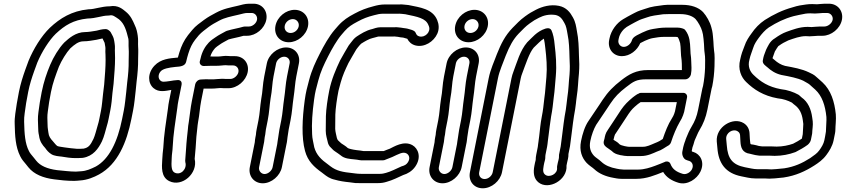

<svg xmlns="http://www.w3.org/2000/svg" viewBox="-20 -782 4564 1036"><path d="M451.4 -682C499.3 -682.7 530.7 -698 563.3 -698H565.3C567.3 -698 569.8 -698.3 571.3 -698.7C589.1 -702.8 598.7 -693.2 622 -677.8C652.4 -653 661.6 -617 672.9 -571.7C674.9 -556.5 672.7 -541 674.4 -518.4C675.9 -498.9 674.3 -479.6 674.3 -455C674.8 -415.7 671.9 -381.1 666.3 -336.8L661.3 -286.8C657.5 -254.7 654.3 -216.8 647.9 -185L638.9 -140C614.3 -16.4 568.3 77 497.2 116.4C469.9 129.8 447 140.4 417 142.1C408.2 142.7 397.7 143.5 389.4 144C353.7 143.9 323.9 139 288.3 136.1C234.4 129.1 197.4 112.6 175.6 85.3L162 68.3C150.4 53.7 142.3 46.2 136 32.8C115.2 -7.6 111.7 -59.7 110.2 -124.7C108.8 -152.8 115.9 -186.8 121.1 -226.3C124.6 -246.9 128 -265.6 132.1 -286C140.3 -327 151.4 -361.5 164 -397L181.3 -444.3C205.4 -502.3 245.3 -565.2 280.8 -599.8C329.9 -645.7 375.5 -674 451.4 -682ZM460.1 -732C459.5 -732 458.4 -732 457.6 -731.9C367 -723 304.3 -683.9 249.2 -632.2C202.7 -587.2 160.8 -518.4 134.2 -454.2C134.1 -454 133.9 -453.5 133.8 -453.1L116.2 -405C103 -367.9 91 -330.6 82.1 -286C77.9 -264.8 74.2 -245 70.7 -223.7C65.7 -185.2 57.6 -151.4 59.3 -113.2C60.7 -49.4 63.4 10.5 89.2 61.1C98.3 80.2 110.2 92 119.6 103.7L133.2 120.7C163.8 158.8 213.1 178.2 272.8 185.8C306.8 190.2 339.3 194 380.3 194C390.6 194 401.7 192.6 410.3 191.9C451.1 189.7 487.6 173.9 514.3 159.3C615.4 103.9 663.7 -13.5 688.9 -140L697.9 -185C705.2 -221.3 708.2 -259.3 712 -291.2L717 -341.2C722.5 -384.9 725.8 -423.9 725.3 -465C725.3 -486.6 727.1 -507.9 725.2 -531.6C724 -548.4 726.7 -566.9 723.2 -589.3C720.4 -607.7 717.3 -626.2 706.9 -646.9C696.5 -671.5 684.5 -698.6 657.8 -719.7C643.2 -731.1 618.6 -756.2 572.5 -748C527.3 -747.7 491.2 -732 460.1 -732ZM423 70C424.3 70 426.2 69.8 427.2 69.7C482.9 60.7 510.9 19.9 530 -19.3C542.6 -46.4 549.1 -77.4 555.9 -100.4C559.8 -112.9 563.3 -126.6 565.9 -140L574.9 -185C581.3 -216.7 584.6 -252.3 586.7 -279.5L592.8 -330C592.8 -330.3 592.9 -330.8 592.9 -331.1L595.9 -370.9C599.7 -414.4 602.2 -458.9 600.1 -500.6C598.9 -512.9 602 -527.7 598.5 -547.2C597.1 -555.8 596.3 -564.8 593.2 -575.2C589.9 -586.2 584.2 -594.7 577.6 -607.5C574.5 -613.7 564.4 -620.4 563.8 -620.8C560.2 -623.5 554.8 -625 550.8 -625L548.8 -625C531.2 -625 512.2 -619.4 500.8 -616.5C478.3 -613 457.9 -609 439.6 -609C388.4 -609 350.6 -574.3 328 -553.7C327.4 -553.2 326.6 -552.4 326.2 -552C296.9 -521.2 268.3 -473.7 250.9 -432.4C232 -387.5 216.1 -341.2 204.9 -285C197.7 -249.2 191.1 -209 187.4 -177.3C182.8 -144.2 185 -125.3 185.7 -100.7C185.9 -79.8 186.7 -66.5 190.6 -50.3C194.6 -17.5 209.6 1 224 16.7C233.1 29.8 242 40.2 256.7 49.7C272.8 60.1 298.6 61.4 310.9 62.8C334.4 67.1 363.4 71 384.8 71H400.8C408.6 71 416.7 70 423 70ZM533.1 -574.6C536.3 -568 539.3 -560.8 544.5 -551C545.6 -546.7 546.7 -538.7 548.3 -529.1C550 -520.5 547.4 -508.8 549.2 -487.4C550.9 -451.4 548.8 -407.4 545.1 -365.1L542.1 -325.5L536 -275C532.6 -246.8 530.7 -213.9 524.9 -185L515.9 -140C513.6 -128.1 510.8 -117.1 507.2 -105.6C499.7 -80 492.3 -49.6 484.4 -32.7C467.8 1.7 457.6 14.8 430.7 20C424.6 20.1 417.4 20.4 409.8 21H396C375.4 18.9 347 16.8 328.8 13.4C314.5 10.7 296.7 9.4 289.5 5.9C280.7 0 274.6 -9.9 265.5 -19.7C251.7 -34.7 243.1 -46.6 241.2 -66.2C239.4 -83.5 236.9 -86.8 236.6 -111.3C235.9 -139 234.1 -153.6 238 -180.8C241.6 -212.2 247.9 -249.9 254.9 -285C265.1 -336.3 280.3 -375.4 297.8 -422.1C311.9 -455.3 338.4 -498.5 359.4 -521.1C382 -541.6 403.6 -559 429.6 -559C455.3 -559 480.3 -564.3 500.1 -567.3C511.1 -568.9 522.6 -573.2 533.1 -574.6Z M1120.2 -427H1148.2C1169.3 -427 1188.9 -430.6 1197.6 -430.1C1204.2 -429.3 1208.9 -429 1214.6 -429H1237.6C1256.7 -429 1270.3 -412.1 1266.5 -393C1262.6 -373.6 1241.6 -356 1223.1 -356H1200.1C1193.6 -356 1186.5 -357 1179.3 -357C1161.3 -357 1146.5 -354 1133.7 -354H1105.6C1089.5 -355.2 1073.2 -353 1063.5 -353C1048.3 -353 1035.6 -338.7 1033.5 -328L1015.5 -238C1007.5 -197.8 1004.4 -160.9 998.8 -124.4C996 -110.1 994.4 -95.6 993.5 -82.1L988.8 -38.7C984.2 3.6 983.3 43.5 979.3 84.5C979 87.5 979.3 90.9 980 93.2C990.8 129.1 955.6 165.8 922.8 149.7C905.7 141.3 903.4 118.3 906.5 71.2C907 48.3 910.8 35.8 911.9 9.1C914.5 -54.2 926.6 -127.1 936.8 -200C938.2 -213.7 939.9 -225.2 942.5 -238L959.9 -325C962 -335.9 958.2 -351.6 937.8 -349.9C930.1 -349.3 922.5 -348.5 917.7 -348C913 -347.7 907.5 -346.4 907.5 -346.4L897 -344.7C865.5 -340.3 855.7 -338.5 845.6 -347.2C832.9 -358 831.7 -380.6 847.6 -397.7C859.7 -410.8 888.9 -417.2 927.3 -421C953.1 -422.4 979.9 -425.5 984.8 -450L985 -451C986.5 -458.3 988.2 -465.2 990.1 -471.7L996.4 -493.5C1006.1 -524.8 1016.6 -545.9 1032.8 -567.3L1053.1 -592.2C1068.4 -608.9 1084.9 -620.4 1106.7 -637.2C1125.9 -651 1139.8 -658.3 1162.7 -670.6C1193.6 -687.1 1222.5 -692.1 1267.4 -702.7C1286.5 -707.3 1301.6 -712 1314.1 -712H1338.1C1356.6 -712 1370.6 -694.4 1366.8 -675C1363 -655.9 1342.6 -639 1323.6 -639H1300.6C1297.9 -639 1294.6 -638.4 1292.4 -637.7C1268.6 -630.3 1232.8 -624.7 1204 -615.7C1201.8 -615 1199.1 -613.8 1197.5 -612.8C1183 -604.3 1160.7 -594 1141.8 -580.2C1130.8 -572.6 1118.6 -565 1106.2 -552C1086.8 -531.6 1070 -503 1062.2 -466.7C1060.1 -460.2 1059.1 -456.4 1058 -451C1055 -435.9 1067.3 -426 1078 -426H1085C1097.7 -426 1109.9 -427 1120.2 -427ZM1094.7 -304H1123.7C1142.3 -304 1156.5 -306.8 1168.2 -307C1175.6 -306.4 1183 -306 1190.1 -306H1213.1C1260.7 -306 1307.2 -346.4 1316.5 -393C1325.8 -440 1294.7 -479 1247.6 -479H1224.6C1221.1 -479 1217.2 -479.3 1212.9 -479.8C1192.7 -482.4 1172.3 -477 1158.2 -477H1131C1127.1 -477.2 1121.6 -477.4 1114.9 -477.3C1120.5 -495.8 1128.8 -508.7 1140.7 -522.5C1146.1 -527.9 1153.9 -533.4 1166.2 -541.8C1178.4 -550.9 1194 -558.1 1213.5 -569.2C1235 -575.5 1266.7 -580.8 1294.5 -589H1313.6C1360.6 -589 1407.4 -628 1416.8 -675C1426.1 -721.6 1395.7 -762 1348.1 -762H1324.1C1300.7 -762 1280.4 -754.9 1264.9 -751.3C1223 -741.3 1186.9 -735.6 1145.6 -713.4C1122.7 -701.2 1104.7 -691.8 1081.2 -674.8C1060 -658.4 1036.5 -643.9 1016.3 -619.1L994.8 -592.7C972.1 -562.9 959 -535.2 947.6 -498.5L941.2 -476.3C940.7 -474.6 940.5 -474 939.8 -471.4C937.8 -471.2 935.4 -471.1 933.5 -470.9C896.7 -467.3 848 -464.7 813.1 -427.3C774.3 -385.6 778.2 -332.4 808 -306.8C837.8 -281.3 874.2 -292 904.3 -296.8L892.5 -238C889.7 -223.8 887.7 -211.1 886.2 -196C876.4 -126.4 863.9 -51.4 861 16.3C858.9 38.9 856.2 53.2 855.5 78.8C852.9 119.2 848.2 173.2 893.3 195.3C962.5 229.3 1048.9 153.6 1030.4 75.2C1034.3 35.8 1037.2 -2.4 1039.6 -43.9L1044.3 -87.3C1045.8 -100.6 1046.6 -113.2 1049 -125C1057 -165.4 1058.1 -200.9 1065.5 -238L1078.7 -304.1C1084.1 -304.3 1090.5 -304 1094.7 -304Z M1475.8 -4 1451 120C1447.2 139.4 1426.2 157 1407.7 157C1388.8 157 1374.3 138.9 1378 120L1405.2 -16C1406.9 -24.7 1406.7 -33.3 1408.4 -42L1411.2 -56C1413 -65.1 1412.7 -73.4 1414.8 -84L1424.4 -132C1433.4 -177.2 1433.9 -211.4 1440 -250.5C1448.8 -295.3 1448.3 -331.9 1455.9 -370L1469.8 -440C1473.7 -459.2 1493.8 -476 1513.5 -476C1533.3 -476 1546.7 -459.2 1542.8 -440L1528.9 -370C1520.6 -328.8 1519.4 -289.7 1513.7 -253.9C1506.6 -207.4 1505.8 -174.4 1497.4 -132L1487.8 -84C1484.7 -68.5 1483.5 -52.5 1481.4 -42C1477.8 -24.1 1477.7 -13.6 1475.8 -4ZM1419.8 -440 1405.9 -370C1396.9 -324.9 1397.5 -287.9 1389.8 -249.5C1382.6 -204 1382.4 -172.4 1374.4 -132L1364.8 -84C1362.7 -73.5 1361.4 -64.1 1360.8 -54.2L1358.4 -42C1356.5 -32.6 1355.4 -24.1 1354.8 -14.1L1328 120C1318.6 167.2 1350.5 207 1397.7 207C1445.3 207 1491.7 166.6 1501 120L1525.6 -3.1C1529.7 -18.7 1529.8 -34.1 1531.4 -42C1534.4 -57.2 1535.6 -73.1 1537.8 -84L1547.4 -132C1556.8 -179.1 1557.7 -213.7 1564.1 -256.1C1570.4 -295.8 1571.8 -334.5 1578.9 -370L1592.8 -440C1602.3 -487.4 1570.7 -526 1523.5 -526C1476.3 -526 1429.3 -487.4 1419.8 -440ZM1516.4 -643C1520.4 -663.2 1539.5 -679 1560.1 -679C1580.6 -679 1595.8 -660.4 1591.8 -640C1587.7 -619.8 1568.6 -604 1548.1 -604C1526.3 -604 1512.1 -621.8 1516.4 -643ZM1466.4 -643C1456.5 -593.8 1489 -554 1538.1 -554C1585.6 -554 1632.2 -591.8 1641.8 -640C1651.6 -689.2 1618.1 -729 1570 -729C1522.6 -729 1476 -691.2 1466.4 -643Z M2146.5 115.7C2117.6 129 2085.6 144.8 2062.3 150.9C2053.2 153.2 2044.1 156 2030.9 156H1927.9C1915.9 156 1907.4 155.2 1899.3 154.2L1883.4 152.2C1829 146.6 1795.7 140.4 1762.9 115.2L1752.2 107C1713.3 79.2 1687.7 55.2 1675.6 12.4C1671.1 -14.1 1664.6 -34.2 1664.1 -58.7C1661.1 -117.1 1665.2 -173.7 1674.8 -244.5C1680.9 -288.6 1685.4 -302.5 1697.1 -346.4C1710.6 -397.8 1727.6 -432.7 1750.3 -477.7C1770.6 -518 1799 -567.1 1822.4 -594.1L1840.4 -615C1860.6 -637.6 1877.9 -648.8 1909.7 -665.6C1941.3 -682.7 1962.3 -690.6 1998.7 -700C2015.8 -704.9 2031.1 -708 2048.3 -708H2122.3C2131.8 -708 2139.1 -708.5 2148.2 -707.2L2167.1 -705.2C2233.9 -691.4 2276.4 -683.6 2291.1 -647.9L2294.4 -640C2306.1 -608.9 2272.4 -578.1 2243.7 -585.3C2232.2 -588.2 2227.5 -593.1 2222.4 -605.9C2216.7 -620.1 2186 -624.6 2177.2 -627.7C2174.9 -628.6 2171.8 -629 2169.6 -629C2163.1 -629 2152.3 -631.9 2143 -632.9L2125.7 -634.7C2120.5 -635.7 2114.3 -635.4 2111.2 -635H2033.8C2014.4 -635 1996.2 -627.4 1988.8 -625.3C1955.5 -618.4 1924.7 -598 1904.8 -585C1891.3 -576.2 1881.7 -562.9 1873.6 -552.4L1862.8 -538.4C1861.9 -537.2 1860.8 -535.5 1860.2 -534.5C1851.1 -518.4 1826.8 -478.8 1815.1 -456.1C1792.7 -409.2 1768.6 -353.7 1756.5 -293C1747.7 -249.1 1739.7 -194.4 1738.5 -155.7C1737.9 -125.7 1737.7 -104.1 1737.7 -76.1C1737.7 -50.9 1745.3 -32 1748.1 -17C1749.8 -7.5 1754.5 5.8 1767.3 16.5C1770.6 19.4 1778 28.9 1787.7 34.8C1799.9 43.4 1809.4 49 1817.6 55.8C1838.5 74.5 1868.7 75.5 1889.7 77.8L1907.3 79.8C1913.5 80.5 1921 83 1928.4 83H2047.4C2052.4 83 2058.4 81 2062.1 78.8C2066.9 76 2080.5 72.5 2096.1 65.4C2130.5 49.7 2153.8 34.8 2173.7 45.9C2187.6 53.6 2195.1 73.6 2180.2 94.8C2172.4 106 2164.2 110.8 2146.5 115.7ZM2338.9 -674.1C2313.9 -734.8 2245 -742.1 2185.5 -754.5C2185 -754.6 2183.9 -754.8 2183.2 -754.9L2164.1 -756.8C2154.5 -758.2 2143.4 -758.7 2131.5 -758H2058.3C2035 -758 2014.8 -753.9 1994.4 -748C1957.3 -738.4 1926.9 -727.1 1892.6 -708.4C1859.4 -691 1831.9 -673.6 1804.7 -643L1786.3 -621.9C1755.6 -586.4 1726.9 -534.9 1705.4 -492.3C1682.6 -447.2 1662.7 -406.2 1647.8 -349.6C1636.6 -307.3 1630.7 -287.8 1624.3 -241.4C1610.5 -139.7 1606.2 -39.9 1625.9 32.6C1641 88.7 1675.7 119.7 1716.7 149L1726.8 156.8C1741.6 168.1 1758 181.5 1786 187.4C1811 194.8 1838 198.8 1867.9 201.8L1882.2 203.7C1891.3 205.6 1904.5 206.7 1918.6 206H2020.9C2036.8 206 2052.2 203.8 2067 198.8C2097.9 190.6 2131.3 173.5 2155.8 162.4C2178.8 155.7 2203.5 141.5 2220.5 117.2C2255.6 67 2236.8 18.8 2205 1.1C2157.7 -25.1 2103.9 11 2082.7 20.6C2076.5 23.5 2065 26.3 2050.7 33H1940.8C1935 31.9 1928.6 30.8 1922.7 30.2L1905.1 28.2C1883.7 25.7 1860 20 1856.3 16.5C1844.4 5.1 1832.4 -0.7 1821.9 -8.2C1817.5 -11.3 1815.5 -14.6 1804.8 -24C1802.2 -26.3 1802.1 -26.1 1797.9 -37C1794.2 -55.5 1789.7 -68.9 1788.7 -86.5C1788.7 -112.8 1788.9 -135.5 1789.4 -164.3C1790.5 -197.2 1798.1 -250.6 1806.4 -292.3C1809.1 -303.2 1813.4 -319.4 1818 -336C1829.7 -377.3 1842.2 -404.2 1860.2 -441.9C1868.8 -458.3 1892.1 -496.9 1902.6 -515.4L1911.6 -527.1C1919.5 -536.5 1923.7 -541.8 1928.6 -546.2C1947.3 -558.3 1973.4 -573.3 1990 -576.5C2003.2 -579 2018 -585 2023.8 -585H2103.8C2104.7 -585 2106.5 -585.1 2107.9 -585.3C2108.3 -585.2 2108.8 -585.2 2109.2 -585.1L2126.7 -583.3C2134.9 -581.6 2142.7 -579.8 2155.5 -579.1C2163.4 -576.7 2171.8 -574.8 2177.6 -572.8C2186.1 -556.2 2200.1 -542.3 2222.3 -536.7C2269.5 -524.8 2320.8 -557 2339.9 -600.8C2350.9 -625.9 2348.2 -652.2 2338.9 -674.1Z M2445.8 -4 2421 120C2417.2 139.4 2396.2 157 2377.7 157C2358.8 157 2344.3 138.9 2348 120L2375.2 -16C2376.9 -24.7 2376.7 -33.3 2378.4 -42L2381.2 -56C2383 -65.1 2382.7 -73.4 2384.8 -84L2394.4 -132C2403.4 -177.2 2403.9 -211.4 2410 -250.5C2418.8 -295.3 2418.3 -331.9 2425.9 -370L2439.8 -440C2443.7 -459.2 2463.8 -476 2483.5 -476C2503.3 -476 2516.7 -459.2 2512.8 -440L2498.9 -370C2490.6 -328.8 2489.4 -289.7 2483.7 -253.9C2476.6 -207.4 2475.8 -174.4 2467.4 -132L2457.8 -84C2454.7 -68.5 2453.5 -52.5 2451.4 -42C2447.8 -24.1 2447.7 -13.6 2445.8 -4ZM2389.8 -440 2375.9 -370C2366.9 -324.9 2367.5 -287.9 2359.8 -249.5C2352.6 -204 2352.4 -172.4 2344.4 -132L2334.8 -84C2332.7 -73.5 2331.4 -64.1 2330.8 -54.2L2328.4 -42C2326.5 -32.6 2325.4 -24.1 2324.8 -14.1L2298 120C2288.6 167.2 2320.5 207 2367.7 207C2415.3 207 2461.7 166.6 2471 120L2495.6 -3.1C2499.7 -18.7 2499.8 -34.1 2501.4 -42C2504.4 -57.2 2505.6 -73.1 2507.8 -84L2517.4 -132C2526.8 -179.1 2527.7 -213.7 2534.1 -256.1C2540.4 -295.8 2541.8 -334.5 2548.9 -370L2562.8 -440C2572.3 -487.4 2540.7 -526 2493.5 -526C2446.3 -526 2399.3 -487.4 2389.8 -440ZM2486.4 -643C2490.4 -663.2 2509.5 -679 2530.1 -679C2550.6 -679 2565.8 -660.4 2561.8 -640C2557.7 -619.8 2538.6 -604 2518.1 -604C2496.3 -604 2482.1 -621.8 2486.4 -643ZM2436.4 -643C2426.5 -593.8 2459 -554 2508.1 -554C2555.6 -554 2602.2 -591.8 2611.8 -640C2621.6 -689.2 2588.1 -729 2540 -729C2492.6 -729 2446 -691.2 2436.4 -643Z M2939.4 -47C2939.5 -47.6 2939.6 -48.5 2939.7 -48.9C2943.6 -80.6 2948.4 -118.9 2953.5 -152.6C2961.4 -192.7 2963.4 -217.1 2967.6 -253.7C2974.2 -298.2 2974.7 -331.8 2979 -371.5C2984.3 -430.8 2979 -488.4 2973.2 -537.1C2970.3 -572.8 2964.1 -600 2955.4 -618.9C2950.9 -628.4 2939.6 -631.7 2929.1 -628.9C2926.6 -628.6 2924.9 -628.2 2923.4 -627.7C2876.1 -612.9 2849.1 -576.3 2827.6 -556.7C2826.6 -555.9 2825.4 -554.6 2824.8 -553.9C2785.9 -509 2769.2 -444.3 2750.2 -394.7C2745.8 -383.5 2742.1 -371.1 2739.7 -359L2638.7 147C2634.6 167.5 2614.7 184 2594.8 184C2574.8 184 2561.6 167.5 2565.7 147L2666.7 -359C2675.2 -401.5 2693.6 -439.3 2708.8 -481.6C2729.8 -534.1 2748.8 -569.4 2778.5 -600.5C2804.4 -626 2813.4 -637.7 2838.6 -655.9C2860.9 -672.1 2865.3 -674.2 2888.5 -686.3C2913.2 -699 2942 -706.2 2976.8 -701.3C3000.9 -696.2 3012.4 -682.2 3025.4 -657.9C3035.6 -640.4 3037.7 -624.1 3042.7 -595.8C3050.6 -558.6 3051.9 -517.9 3053 -472.1C3055 -437.5 3055.5 -413.7 3053.1 -380.3C3048.1 -333.9 3048.3 -300.4 3041.3 -256.9C3039 -242.1 3037.4 -227.7 3036.7 -218.5L3032.9 -189.4C3031.5 -179.5 3029.5 -167.6 3026.7 -154C3026.7 -153.6 3026.6 -152.9 3026.5 -152.6L3021.3 -116.5C3015 -71.6 3011.8 -35.5 3005.5 7.7L2996.4 53C2996.2 54 2995.8 67.5 2995.8 70.3C2995.2 78.6 2992.6 82.3 2989.6 97L2986 115C2985.5 117.6 2985.5 120.8 2985.7 122.9C2990.3 156.6 2944 178.5 2922.1 160.9C2911.5 152.4 2907.8 141.3 2913.6 112L2916.6 97C2917.6 91.9 2918.9 87.3 2920.2 83.1C2923.4 73.2 2921.6 61.9 2923.4 53L2932 10C2935.6 -8.3 2936.6 -33 2939.4 -47ZM2881.8 10.8 2873.4 53C2871.5 62.5 2870.7 70.2 2870.5 81.1C2869.5 84.7 2867.7 91.8 2866.6 97L2863.6 112C2856.3 148.7 2859.7 181.5 2885.5 202.1C2940 245.8 3042.7 189.6 3036.8 111.3L3039.6 97C3041.9 85.8 3048.3 65.6 3047.2 49L3055.6 7C3055.7 6.7 3055.8 6.1 3055.8 5.7C3062.6 -40.7 3065.7 -75.8 3071.8 -119.4L3076.9 -154.7C3079.4 -167.5 3081.9 -181.6 3083.4 -192.6L3087.4 -222.7C3088.7 -232.6 3089.4 -244.1 3091.7 -259C3099.4 -306.8 3099.2 -342.8 3103.9 -385.7C3106.7 -423.1 3106 -448.1 3103.9 -483.8C3102.9 -527.8 3101.7 -571.9 3092.9 -614.2C3088.5 -639.5 3085.9 -662.3 3071.3 -688.1C3057.3 -714.2 3036.7 -742.3 2995.6 -750.5C2950.6 -759.6 2905.6 -746.8 2872.2 -729.6C2849.2 -717.6 2837.6 -711.3 2813.9 -694.1C2782.5 -671.3 2768.4 -654 2745.5 -631.5C2705.4 -590 2683.4 -545.8 2661.3 -490.4C2647 -450.4 2627 -410.5 2616.7 -359L2515.7 147C2506.1 194.8 2536.8 234 2584.8 234C2632.8 234 2679.1 194.8 2688.7 147L2789.7 -359C2791.5 -368.2 2794 -376.5 2797.5 -385.3C2817.9 -438.9 2835.4 -495.6 2859.7 -524.8C2881.1 -544.6 2896.5 -562.9 2914.7 -573.6C2917.7 -557.8 2920.9 -542.4 2922.4 -522.9C2928.3 -473.4 2933 -419.5 2928.3 -366.5C2923.8 -324.9 2923.1 -290.7 2917 -250.3C2912.4 -210.9 2910.8 -189.2 2903.3 -152C2896.2 -116.1 2893.1 -78.1 2889.2 -46C2887.1 -35 2886.8 -23.9 2885.6 -18C2883.8 -9 2883.5 -1 2881.8 10.8Z M3666.6 12 3661.8 36C3658.2 54.3 3668.7 77.1 3683.8 81.3C3690.7 84.3 3694.2 84.9 3698 86.1C3713.6 90.7 3724.6 109.1 3713.8 131C3706.1 146.8 3683.7 162.1 3663.8 156C3627.8 145.1 3607.9 129.8 3597.4 101.6C3594 92.3 3583.3 87.5 3572.2 89.7C3556.1 96.7 3529.4 107.2 3514.2 112.8C3489.6 121.9 3456.4 133 3424.4 133H3344.5C3335.5 132.2 3330.8 131.8 3324.1 131.2L3308.6 128.4C3272.4 122.1 3244.1 109.3 3225.4 91.5C3211.4 78.2 3194.2 68.1 3185.7 59.2C3167.7 39.8 3157.8 16.2 3165.2 -21C3171.8 -53.9 3184 -86.2 3196.5 -107.9C3217.6 -138.3 3235.9 -167.9 3255.7 -196.2L3273.1 -222.5C3298.5 -260.5 3320 -282.2 3358.1 -311.6C3397.6 -342.2 3413.6 -354 3467.7 -354H3677.7C3692.8 -354 3705.5 -368.3 3707.7 -379L3708.3 -382C3713.4 -407.7 3710.2 -426.3 3709.9 -448.7L3708.9 -469.1C3708.8 -470 3708.7 -471.3 3708.6 -472C3703.8 -497.5 3706.6 -535.7 3699.9 -569.3C3696.5 -586.1 3689.9 -604.1 3676.6 -620.7C3674 -623.9 3670.5 -626 3666.2 -627.3C3666.2 -627.3 3654.9 -631.5 3649 -631.9C3643.2 -632.9 3640.9 -633 3636.4 -633H3571.4C3546.7 -633 3522.2 -628.9 3504 -625.7C3479.4 -622 3461.1 -613.3 3445.3 -606.1L3425.3 -596.1C3414.9 -591.2 3394.4 -581 3389.9 -565.1C3384.4 -545.5 3364.7 -529 3345.6 -529C3327.1 -529 3313.1 -546.6 3317 -566L3318.8 -575C3324.2 -602.1 3343.8 -625 3361.5 -636.6C3373.8 -643.8 3394.9 -656.1 3405.2 -661.2L3421.4 -669.5C3434.9 -676.9 3447.7 -680.4 3469.3 -687.7C3494.2 -697.2 3524.3 -700.4 3558.3 -705.1C3570.9 -705.8 3578.4 -706 3587.9 -706H3650.9C3690 -706 3718.3 -694.4 3733 -679.3C3746.7 -663.9 3763.7 -633.3 3768.7 -613.8L3772.9 -596.6C3774.2 -588.7 3775.1 -581.3 3776.2 -571.8L3778.6 -544.1C3779.8 -530.6 3779.3 -511.2 3782.3 -494.1C3785.8 -475.2 3784.8 -441.9 3784.4 -415.7C3783.4 -385.8 3779.5 -348.6 3773.6 -318.7C3771.5 -312.2 3770.7 -309 3769.7 -304L3747.1 -191C3739.5 -152.9 3728.8 -126.8 3711.5 -98.4C3699.3 -78 3691.2 -58.7 3683.6 -39.8C3680.7 -33.6 3678.3 -25.8 3677.5 -22.4C3674.8 -13.8 3671.9 -9.7 3670.4 -2C3669.5 2.6 3667.5 7.4 3666.6 12ZM3727.2 -21C3727.4 -22.2 3728.1 -24.3 3729.5 -27.1C3739.5 -47.8 3744.1 -63 3754.1 -79.6C3774.5 -113 3788.5 -147.9 3797.1 -191L3819.7 -304C3820.4 -307.5 3822.4 -312.7 3823.3 -317C3830.4 -352.6 3834.2 -390.3 3835.3 -424.3C3835.8 -450.7 3837.5 -485 3832.6 -511.9C3830.8 -521.9 3830.8 -541.2 3829.4 -557.9L3827 -586.2C3825.6 -598.5 3825 -607.6 3822.9 -616.2L3818.4 -634.2C3810.9 -663.7 3792.3 -696 3773.7 -716.7C3748.8 -742.7 3709 -756 3660.9 -756H3597.9C3587 -756 3574.2 -756.4 3562.1 -754.7C3527.8 -750 3496.1 -747.6 3460.6 -734.3C3443.6 -728.6 3426.1 -724.2 3404.4 -712.5L3389.5 -704.8C3375.8 -698.1 3353.4 -684.8 3341.4 -677.8C3308.8 -658.6 3277.7 -619.4 3268.8 -575L3267 -566C3257.7 -519.4 3288 -479 3335.6 -479C3379.3 -479 3418.5 -510.9 3434.8 -549.3C3436.7 -550.4 3438.1 -551.1 3439.8 -551.9L3459.8 -561.9C3471.9 -567.4 3489.8 -574.6 3502.1 -576.3C3522.4 -579.9 3541.4 -583 3561.4 -583H3626.4C3630.3 -583 3634.1 -582.5 3637.1 -581.3C3642.5 -573.3 3645.3 -565 3649.9 -549.8C3654.5 -525.4 3652.2 -489.5 3658 -455.5L3659 -437.3C3659.1 -425.2 3659.5 -414.8 3659.4 -404H3477.7C3411.3 -404 3373.7 -381 3331.7 -348.4C3290.5 -316.6 3261.1 -287.2 3231.9 -243.5L3215 -217.8C3194.8 -189 3174.2 -156 3155.4 -129.2C3135.8 -101.1 3122.8 -59.2 3115.2 -21C3104.6 31.9 3120.4 70 3145.2 96.8C3159.5 111.8 3177.2 121.8 3186.3 130.5C3212 155 3248.4 170.4 3290.3 177.6L3306.6 180.6C3314.6 182.1 3324.1 183 3333.5 183H3414.5C3468.5 183 3514.1 163.5 3558.3 146C3575.6 175.1 3604.8 193.3 3640.3 204C3689.5 219.2 3740.3 183.1 3759 145C3784.9 92.5 3758.2 48.9 3721.2 37.9C3718.1 37 3716 36.5 3713.9 35.7C3713.4 34.6 3713 33.5 3712.6 32L3716.3 13.7C3719.6 3.3 3725 -9.8 3727.2 -21ZM3667.1 -281 3442.1 -281C3428 -281 3428.3 -277.7 3428.3 -277.7C3424 -276.3 3419.7 -274.6 3416.3 -272.2C3411.8 -269 3402.2 -263.1 3394.6 -256.7C3368 -234.5 3351.7 -218.9 3331.3 -189.8L3316.4 -167C3299.8 -140.1 3277.4 -109 3260.1 -81.6C3246.3 -63 3244.3 -46.2 3241.9 -34.8C3239.8 -28.2 3239.1 -25.7 3238.2 -21L3237.6 -18C3233.5 2.7 3255.8 14.7 3259.3 17.2C3267.3 22.9 3275.3 28 3280.5 32.3C3291.8 44.6 3306.6 50.4 3320.4 53.2C3325 55 3328.9 55.6 3333.7 56L3348.1 58.6C3353.5 59.6 3358.6 60 3364 60H3439C3474.7 60 3504.5 44.6 3524.1 36.2C3539.1 31.4 3549.9 25.7 3558.5 20.3L3580.6 6.5C3589.9 2.3 3597.6 -4.8 3600.6 -13.9C3614 -55.2 3629.4 -92 3648 -124.5C3656.1 -137.2 3660.8 -146.8 3665.8 -160.4L3671.1 -176.9C3671.4 -177.9 3671.8 -179.2 3671.9 -180L3687.1 -256C3689.9 -270.2 3679.6 -281 3667.1 -281ZM3291.6 -33C3293.4 -42 3296.9 -53.7 3298.6 -56.8C3299.3 -57.7 3300.3 -59 3301 -60.1C3317.9 -87 3339.1 -116.1 3358.3 -147L3372.2 -168.2C3388.8 -191.8 3395.5 -198.5 3421.8 -220.4C3425.7 -223.2 3432.3 -227.9 3436.8 -231L3632.1 -231L3622.2 -181.6L3617.7 -167.6C3614.8 -159.7 3611.2 -152.3 3605.9 -144.1C3584.1 -110.3 3569.5 -71.2 3556.1 -32L3538.4 -20.9C3528.5 -15.5 3522.9 -13.7 3513.5 -9.7C3488.8 0.7 3470.6 10 3449 10H3374C3371.5 10 3368.7 9.8 3366.4 9.4L3350.1 6.4C3340.9 4.7 3325.1 -0.3 3321.6 -4.7C3314.9 -13.1 3305.6 -18 3293.8 -25.5C3293.2 -26 3291.2 -27.3 3290.2 -28.1C3290.6 -29.3 3291.3 -31.3 3291.6 -33Z M4160.2 59C4199.9 59 4238.3 51.1 4270.5 39.2C4271.5 38.8 4272.8 38.2 4273.6 37.9C4294.8 27.2 4317.6 14.4 4337.3 0C4344.4 -5.2 4353.3 -16.7 4355.4 -27L4362 -60C4362.3 -61.6 4362.5 -63.7 4362.5 -64.9C4362.5 -80 4368 -107.4 4365.3 -127.9L4362.4 -148.9C4356.7 -192 4340 -232.1 4305.5 -256.1C4295.8 -263.5 4295 -267.1 4287.4 -271.4C4262.9 -285 4228.2 -297.4 4193.4 -300.8C4125.9 -313.3 4083.9 -340.7 4045.3 -378.4C4026.8 -396 4013.9 -424.1 4023.6 -459.1C4023.7 -459.7 4023.9 -460.5 4024 -461C4028.7 -484.1 4038.3 -504.3 4044.7 -525.4C4050.2 -543.4 4061.4 -560.5 4074.4 -578.1C4090.2 -599.5 4108.8 -620.7 4128.5 -634C4171.6 -661.2 4211.1 -681 4262.6 -695C4281.6 -700.1 4301.6 -703.1 4326.9 -708.4C4336.3 -709.6 4343.3 -710 4352.7 -710C4359.6 -710 4368.5 -709 4377.5 -709C4394.8 -709 4411.9 -712 4420.1 -712H4443.1C4462 -712 4476.5 -693.9 4472.8 -675C4469.1 -656.5 4448 -639 4428.6 -639H4405.6C4388.6 -639 4370.9 -636.2 4359.1 -636C4349.4 -636.8 4345.2 -637 4338.2 -637C4293.6 -637 4254.5 -621 4224.1 -610.4C4203 -603 4180.4 -589.2 4161.4 -575.5C4132.1 -559 4121.8 -527.7 4117.9 -522.2C4116 -519.4 4114.3 -515.9 4113.6 -513.3C4110.3 -502 4101.9 -485.6 4099 -471L4096 -456C4092.3 -437.3 4114.4 -424.9 4120.2 -419.4C4139.3 -401.8 4163.2 -385.2 4196.4 -377.5C4242.5 -368.8 4282.7 -361.3 4314.1 -346.5C4329.7 -336.9 4339.1 -333.4 4347.9 -326.2C4360.5 -313.7 4366.1 -311 4379 -298.4C4415.7 -264.7 4432.9 -213.2 4439.1 -151C4440.7 -132.7 4436.7 -98 4436.5 -71.7C4435.3 -62.9 4434 -55 4432.2 -46L4428 -25C4424.2 -6.1 4412.5 13.4 4399.9 30.2C4389 45.3 4373.6 55.7 4351.5 71.2C4308.4 98.7 4266.1 117.9 4211.7 126.2L4191.9 128.1C4176 129.7 4157.8 131.8 4141.8 132C4133.1 131.2 4127.3 131 4118.8 131H4068.8C4043.2 131 4026.9 124.9 3999.2 120.4C3931.5 106.7 3906.8 73.5 3901.6 2.2L3898.4 -31.9C3895.7 -65.9 3935 -89.3 3960.1 -73.6C3968.8 -68.2 3972.4 -61.6 3973.3 -52.4L3975.3 -17.8C3977 11.8 3984 42.4 4026.9 47.8C4039 50 4046.1 53.4 4055.5 54.7L4068.5 56.6C4074.7 57.8 4078.1 58 4083.4 58H4133.4C4143.9 58 4152 59 4160.2 59ZM4130.7 182C4151.6 182 4171.7 179.4 4187 177.9L4207.4 175.9C4207.7 175.8 4208.3 175.8 4208.7 175.7C4273.7 166 4325.7 141.8 4373.6 111.2C4395.1 97.4 4420.1 80.2 4439.3 53.8C4453.6 34.6 4471.6 7.1 4478 -25L4482.2 -46C4484.4 -57.3 4487.5 -69.7 4487.5 -79.9C4487.5 -103.2 4492.4 -137 4489.9 -165C4483.1 -232.9 4463.8 -295.3 4417.9 -337.6C4403.2 -351.9 4396.3 -355.9 4386.9 -365.2C4372.6 -379.5 4357.8 -385.4 4344.3 -391.9C4305.4 -410.5 4262.1 -417.8 4216.1 -426.5C4194.6 -431.7 4174.3 -444.6 4159 -458.6C4155.3 -462.2 4151.5 -465.1 4148.4 -467.7L4148.7 -469.4C4151.2 -476.9 4156.9 -491.2 4161.1 -504.3C4168.4 -516 4176.3 -529.7 4179.8 -533.3C4181.4 -534.1 4183 -535.1 4184.5 -536.2C4198.8 -546.9 4213.9 -555 4233.6 -564.1C4265 -575.1 4296.5 -587 4328.2 -587C4333.7 -587 4340.9 -586 4348 -586C4366.6 -586 4384.6 -589 4395.6 -589H4418.6C4465.2 -589 4513.3 -627.4 4522.8 -675C4532.2 -722.2 4500.3 -762 4453.1 -762H4430.1C4414.6 -762 4400.9 -759.2 4388.4 -759C4380.8 -759.5 4370.2 -760 4362.7 -760C4351 -760 4339.7 -759.3 4328.7 -757.7C4306.6 -754.7 4285.5 -751.9 4257.7 -742.8C4200.9 -727.3 4152.5 -703.2 4106.6 -674C4077.8 -654.9 4053.9 -629.6 4034.7 -601.3C4021.6 -583.4 4006.2 -561.8 3996.5 -532C3987.9 -511.4 3979.5 -487.8 3974.2 -461.9C3959.7 -407.6 3980.4 -364 4006.1 -339.6C4048.1 -298.5 4099 -265.4 4175.8 -251.4C4176.3 -251.3 4177.2 -251.2 4177.9 -251.1C4205.8 -248.5 4232.1 -239.4 4253.2 -228.2C4257.7 -223.4 4266.2 -217 4269.9 -214.2C4293 -196.4 4306.8 -171.2 4311.9 -133.1L4314.5 -113.1C4314.9 -100.1 4311.9 -78.8 4311.5 -57.6L4306.8 -34.1C4293.3 -24.8 4276.4 -15.1 4259.6 -6.6C4234.6 2.3 4203.2 8.9 4171.2 9C4162.9 8.4 4153.5 8 4143.4 8H4093.4C4089.9 8 4088.4 7.6 4086.1 7.2L4074.3 5.5C4067.3 3.3 4055.4 0.3 4044.7 -1.6C4026.2 -5 4030.1 2.2 4026.2 -30.9L4024.2 -65.6C4022.1 -88.5 4011.1 -106.1 3993.1 -117.4C3935.4 -153.4 3841.2 -97.4 3847.6 -18.1L3850.8 15.8C3856.9 99.8 3895.2 152.7 3980.9 169.6C4004.3 173.4 4024.8 181 4058.9 181H4108.9C4117.3 181 4123.7 182 4130.7 182Z"/></svg>

Font: Smoothie
Style: OutlineIt
Weight: 400
Foundry: Cannot Into Space Fonts
Version: Version 0.8